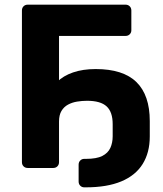

<svg xmlns="http://www.w3.org/2000/svg" viewBox="-20 -720 697 823"><path d="M99 0Q88 0 81 -7Q74 -14 74 -25V-675Q74 -686 81 -693Q88 -700 99 -700H518Q529 -700 536 -693Q543 -686 543 -675V-590Q543 -580 536 -573Q529 -566 518 -566H233V-25Q233 -14 226 -7Q219 0 208 0ZM225 -369Q251 -395 293 -409.5Q335 -424 390 -424Q508 -424 565 -368Q622 -312 622 -201V-135Q622 -66 591.5 -17Q561 32 500 57.5Q439 83 348 83H341Q331 83 324 76Q317 69 317 58V-14Q317 -25 324 -32Q331 -39 341 -39H348Q394 -39 418.5 -51.5Q443 -64 453 -86Q463 -108 463 -136V-188Q463 -240 437 -264Q411 -288 353 -288Q332 -288 310.5 -284.5Q289 -281 271.5 -271.5Q254 -262 243.5 -244.5Q233 -227 233 -199Z"/></svg>

Font: Rubik SemiBold
Style: Regular
Weight: 600
Designer: Hubert and Fischer
Foundry: Hubert and Fischer
Version: Version 2.300;gftools[0.9.30]